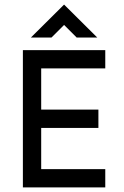

<svg xmlns="http://www.w3.org/2000/svg" viewBox="-20 -819 540 839"><path d="M260 -799 115 -655H205L260 -710L315 -655H405ZM80 0H440V-80H160V-260H410V-340H160V-520H440V-600H80Z"/></svg>

Font: Gauge
Style: Regular
Weight: 400
Designer: Daniel Pimley
Foundry: Daniel Pimley
Version: Version 1.004;PS 001.001;hotconv 1.0.56